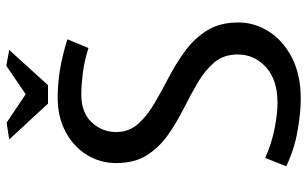

<svg xmlns="http://www.w3.org/2000/svg" viewBox="-198 -740 951 594"><g transform="rotate(-90 277.0 -443.5)"><path d="M370 -899 419 -890 310 -770H253L142 -890L194 -898L282 -839ZM267 12Q224.5 12 167.2 1.8Q110 -8.5 59 -33L85 -98Q130 -78 175.8 -69Q221.5 -60 256 -60Q326.5 -60 365.8 -95.8Q405 -131.5 405 -183Q405 -226 380.8 -255Q356.5 -284 318.2 -306.5Q280 -329 237 -350.5Q194 -372 155.8 -399Q117.5 -426 93.2 -464.2Q69 -502.5 69 -559Q69 -609 94.5 -650Q120 -691 165.5 -715.5Q211 -740 271 -740Q314 -740 357.5 -733Q401 -726 452 -710L425 -645Q382.5 -658 345.8 -662.5Q309 -667 281 -667Q225 -667 195 -634.8Q165 -602.5 165 -559Q165 -520 189.5 -492Q214 -464 252.5 -441.5Q291 -419 334.5 -396.2Q378 -373.5 416.5 -345.2Q455 -317 479.5 -277.5Q504 -238 504 -181Q504 -131.5 476.5 -87.5Q449 -43.5 396 -15.8Q343 12 267 12Z"/></g></svg>

Font: Expletus Sans
Style: Regular
Weight: 400
Designer: Jasper de Waard
Foundry: Designtown
Version: Version 7.500